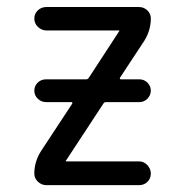

<svg xmlns="http://www.w3.org/2000/svg" viewBox="-20 -540 540 560"><path d="M98.6 -97.7 190.4 -237.3Q192.4 -242.2 188.5 -242.2H114.3Q100.6 -242.2 90.3 -252Q80.1 -261.7 80.1 -275.4Q80.1 -289.1 89.8 -298.8Q99.6 -308.6 114.3 -308.6H231.4Q236.3 -308.6 239.3 -313.5L327.1 -448.2L328.1 -449.2V-450.2Q328.1 -451.2 327.1 -451.2H115.2Q101.6 -451.2 90.8 -461.4Q80.1 -471.7 80.1 -485.8Q80.1 -500 90.3 -509.8Q100.6 -519.5 115.2 -519.5H385.7Q399.4 -519.5 409.7 -509.8Q419.9 -500 419.9 -486.3Q419.9 -452.1 401.4 -421.9L330.1 -313.5Q328.1 -309.6 332 -308.6H386.7Q400.4 -308.6 410.2 -298.8Q419.9 -289.1 419.9 -275.4Q419.9 -262.7 410.2 -252.4Q400.4 -242.2 386.7 -242.2H288.1Q284.2 -242.2 281.2 -237.3L172.9 -72.3L171.9 -71.3V-70.3Q171.9 -69.3 172.9 -69.3H385.7Q399.4 -69.3 409.7 -58.6Q419.9 -47.9 419.9 -33.7Q419.9 -19.5 410.2 -9.8Q400.4 0 385.7 0H115.2Q101.6 0 90.8 -9.8Q80.1 -19.5 80.1 -34.2Q80.1 -67.4 98.6 -97.7Z"/></svg>

Font: Rounded-L Mgen+ 2m regular
Style: Regular
Weight: 400
Designer: [Source Han Sans]
Ryoko NISHIZUKA  (kana & ideographs); Paul D. Hunt (Latin, Greek & Cyrillic); Wenlong ZHANG  (bopomofo
Version: Version 1.059.20150602